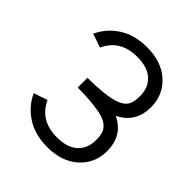

<svg xmlns="http://www.w3.org/2000/svg" viewBox="-185 -773 899 899"><g transform="rotate(45 265.0 -323.0)"><path d="M48.8 -520Q76.2 -580.1 133.3 -616.9Q190.4 -653.8 272 -653.8Q369.1 -653.8 426.5 -601.1Q483.9 -548.3 483.9 -468.8Q483.9 -365.2 395 -322.8Q483.9 -280.8 483.9 -177.2Q483.9 -97.7 426.5 -44.9Q369.1 7.8 272 7.8Q190.4 7.8 133.3 -29.1Q76.2 -65.9 48.8 -126L117.2 -149.4Q159.2 -56.6 272 -56.6Q339.8 -56.6 375.2 -89.1Q410.6 -121.6 410.6 -177.2Q410.6 -205.1 405 -222.4Q399.4 -239.7 384 -253.2Q368.7 -266.6 342.3 -274.2Q315.9 -281.7 272.9 -286.1Q231.9 -290.5 175.8 -290.5V-355Q231.9 -355 272.9 -359.4Q329.6 -365.2 359.4 -377.9Q389.2 -390.6 399.9 -411.1Q410.6 -431.6 410.6 -468.8Q410.6 -524.4 375.2 -556.9Q339.8 -589.4 272 -589.4Q159.2 -589.4 117.2 -496.6Z"/></g></svg>

Font: AzarMehrMonospaced
Style: SerifBold
Weight: 1
Designer: Amin Abedi
Version: Version 1.00